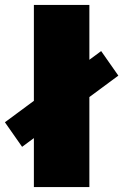

<svg xmlns="http://www.w3.org/2000/svg" viewBox="-68 -762 502 782"><path d="M70 0V-742H296V0ZM22 -164 -48 -264 344 -554 414 -454Z"/></svg>

Font: Montserrat Black
Style: Regular
Weight: 900
Designer: Julieta Ulanovsky
Foundry: Julieta Ulanovsky
Version: Version 9.000; ttfautohint (v1.8.4.7-5d5b)